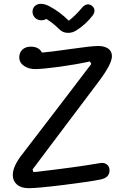

<svg xmlns="http://www.w3.org/2000/svg" viewBox="-20 -977 660 1006"><path d="M131 9Q90.5 9 68.8 -10Q47 -29 47 -60Q47 -107.5 99.5 -172.5Q136 -219 284.2 -413.5Q432.5 -608 458.5 -642L451 -655Q375 -638.5 290.2 -627Q205.5 -615.5 164 -615Q130.5 -615 105.8 -631.8Q81 -648.5 81 -677Q81 -701 97.2 -716.8Q113.5 -732.5 141.5 -732.5Q183.5 -732.5 200 -701.5Q240.5 -704.5 349.8 -720.2Q459 -736 494.5 -736Q527 -736 546.8 -722.5Q566.5 -709 566.5 -682.5Q566.5 -641.5 496 -548Q448.5 -486 308.5 -299.2Q168.5 -112.5 150.5 -89L155.5 -75Q372 -99.5 508 -123Q526.5 -125.5 540.2 -115Q554 -104.5 554 -84Q554 -46 506.5 -36.5Q454.5 -25.5 315.5 -8.2Q176.5 9 131 9ZM161.5 -886Q173.5 -872.5 191.8 -871Q210 -869.5 222.5 -878Q258 -856.5 292.5 -822Q310.5 -805 335.8 -804.8Q361 -804.5 382 -819Q431.5 -851 466 -896.5Q476.5 -911.5 475 -924.2Q473.5 -937 462.5 -946Q451.5 -955.5 437.2 -953.8Q423 -952 410.5 -937.5Q377.5 -897.5 340.5 -868.5Q292.5 -916 240 -943.5Q218 -955.5 198 -956.8Q178 -958 164.5 -947Q152 -936.5 150.5 -918.8Q149 -901 161.5 -886Z"/></svg>

Font: Monaspace Radon
Style: Regular
Weight: 400
Designer: Riley Cran & the Lettermatic Team
Foundry: Lettermatic
Version: Version 1.000 (Monaspace Radon)